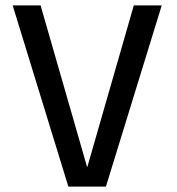

<svg xmlns="http://www.w3.org/2000/svg" viewBox="-20 -695 661 715"><path d="M234.6 0H374.4L582.3 -675H478.3L305.2 -73.2H304.3L131.1 -675H27.1Z"/></svg>

Font: Anybody Thin
Style: Regular
Weight: 100
Designer: Tyler Finck
Foundry: Etcetera Type Company
Version: Version 1.114;gftools[0.9.25]